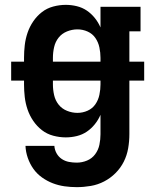

<svg xmlns="http://www.w3.org/2000/svg" viewBox="-20 -558 640 791"><path d="M296 213Q271 213 246 209.5Q221 206 197.5 197Q174 188 153 173Q132 158 117.5 137.5Q103 117 94.5 92.5Q86 68 85 43H204Q205 59 213 73.5Q221 88 234.5 97Q248 106 264 109Q280 112 296 112Q318 112 338.5 103.5Q359 95 372 77.5Q385 60 389.5 38.5Q394 17 394 -5V-85Q385 -64 370.5 -46Q356 -28 337.5 -15.5Q319 -3 296.5 2.5Q274 8 251 8Q225 8 199 1Q173 -6 152.5 -22Q132 -38 117 -60Q102 -82 93.5 -107Q85 -132 82 -158Q79 -184 79 -210V-226H26V-304H79V-320Q79 -346 82 -372Q85 -398 93.5 -423Q102 -448 117 -470Q132 -492 152.5 -508Q173 -524 199 -531Q225 -538 251 -538Q274 -538 296.5 -532.5Q319 -527 337.5 -514.5Q356 -502 370.5 -484Q385 -466 394 -445V-530H559V-429H513V-304H574V-226H513V-5Q513 24 508 53Q503 82 490 108Q477 134 456 155Q435 176 409 189.5Q383 203 354 208Q325 213 296 213ZM394 -304V-320Q394 -341 389.5 -362.5Q385 -384 373 -401.5Q361 -419 341 -428Q321 -437 299 -437Q277 -437 256 -428.5Q235 -420 221.5 -403Q208 -386 203 -364Q198 -342 198 -320V-304ZM299 -93Q321 -93 341 -102Q361 -111 373 -128.5Q385 -146 389.5 -167.5Q394 -189 394 -210V-226H198V-210Q198 -188 203 -166Q208 -144 221.5 -127Q235 -110 256 -101.5Q277 -93 299 -93Z"/></svg>

Font: Iosevka Curly Slab Extended
Style: Bold
Weight: 700
Width: 7
Monospace: yes
Designer: Belleve Invis
Foundry: Belleve Invis
Version: Version 11.1.0; ttfautohint (v1.8.3)